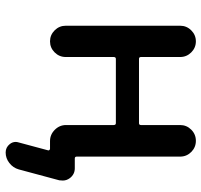

<svg xmlns="http://www.w3.org/2000/svg" viewBox="-37 -548 723 689"><g transform="rotate(90 324.5 -203.5)"><path d="M191.4 -257.8Q184.6 -257.8 184.6 -250V-78.1Q184.6 -54.7 168 -38.1Q151.4 -21.5 128.4 -21.5Q105.5 -21.5 88.9 -38.1Q72.3 -54.7 72.3 -78.1V-488.3Q72.3 -511.7 88.9 -528.3Q105.5 -544.9 128.4 -544.9Q151.4 -544.9 168 -528.3Q184.6 -511.7 184.6 -488.3V-347.7Q184.6 -340.8 191.4 -340.8H421.9Q428.7 -340.8 428.7 -347.7V-488.3Q428.7 -511.7 445.3 -528.3Q461.9 -544.9 485.4 -544.9Q508.8 -544.9 525.4 -528.3Q542 -511.7 542 -488.3V-117.2Q542 -110.4 548.8 -110.4H584Q605.5 -110.4 619.1 -92.8Q627.9 -81.1 627.9 -67.4Q627.9 -60.5 627 -54.7L587.9 90.8Q582 111.3 564.9 124.5Q547.9 137.7 527.3 137.7Q508.8 137.7 497.1 123Q489.3 113.3 489.3 101.6Q489.3 96.7 491.2 90.8L519.5 -14.6Q520.5 -16.6 518.6 -19Q516.6 -21.5 513.7 -21.5H486.3Q462.9 -21.5 445.8 -38.6Q428.7 -55.7 428.7 -79.1V-250Q428.7 -257.8 421.9 -257.8Z"/></g></svg>

Font: Gen Jyuu Gothic P Medium
Style: Regular
Weight: 500
Designer: [Source Han Sans]
Ryoko NISHIZUKA  (kana & ideographs); Paul D. Hunt (Latin, Greek & Cyrillic); Wenlong ZHANG  (bopomofo
Version: Version 1.002.20150607